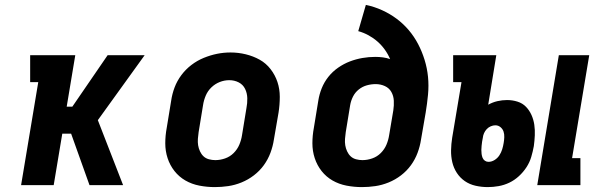

<svg xmlns="http://www.w3.org/2000/svg" viewBox="-20 -755 2440 783"><path d="M66 0 136 -420H103V-530H287L252 -320H275L419 -530H570L379 -265L482 0H345L270 -210H234L199 0Z M856 8Q824 8 793 2Q762 -4 736 -19Q710 -34 691.5 -57.5Q673 -81 663.5 -110Q654 -139 654 -170.5Q654 -202 660 -234L678 -344Q682 -372 692 -398.5Q702 -425 719.5 -448.5Q737 -472 760.5 -490Q784 -508 811 -519Q838 -530 865 -535.5Q892 -541 920 -541Q952 -541 982.5 -533.5Q1013 -526 1039 -511.5Q1065 -497 1083.5 -473Q1102 -449 1111.5 -420.5Q1121 -392 1121 -360Q1121 -328 1116 -296L1097 -186Q1093 -159 1083 -132Q1073 -105 1056 -81.5Q1039 -58 1015.5 -40Q992 -22 965 -11Q938 0 910.5 4Q883 8 856 8ZM858 -102Q878 -102 898 -109Q918 -116 933 -131Q948 -146 956 -165Q964 -184 967 -204L985 -314Q989 -334 988.5 -354.5Q988 -375 979.5 -392.5Q971 -410 953.5 -419Q936 -428 915 -428Q895 -428 876 -420.5Q857 -413 842 -398.5Q827 -384 819 -365Q811 -346 808 -326L790 -216Q788 -203 787 -189Q786 -175 788 -162.5Q790 -150 795.5 -138Q801 -126 810 -117.5Q819 -109 832 -105.5Q845 -102 858 -102Z M1456 8Q1424 8 1393 2Q1362 -4 1336 -19Q1310 -34 1291.5 -57.5Q1273 -81 1263.5 -110Q1254 -139 1254 -170.5Q1254 -202 1260 -234L1278 -344Q1282 -370 1292 -395Q1302 -420 1319 -441.5Q1336 -463 1359 -479Q1382 -495 1407 -504.5Q1432 -514 1458 -518.5Q1484 -523 1510 -523Q1526 -523 1541.5 -521Q1557 -519 1571 -514Q1562 -535 1549 -553Q1536 -571 1519.5 -585.5Q1503 -600 1483 -611Q1463 -622 1441 -628L1472 -735Q1506 -728 1538 -713.5Q1570 -699 1597.5 -678.5Q1625 -658 1647 -632Q1669 -606 1685 -575.5Q1701 -545 1711.5 -511Q1722 -477 1725.5 -441.5Q1729 -406 1725.5 -369Q1722 -332 1716 -296L1697 -186Q1693 -159 1683 -132Q1673 -105 1656 -81.5Q1639 -58 1615.5 -40Q1592 -22 1565 -11Q1538 0 1510.5 4Q1483 8 1456 8ZM1458 -102Q1478 -102 1498 -109Q1518 -116 1533 -131Q1548 -146 1556 -165Q1564 -184 1567 -204L1584 -305Q1587 -325 1586 -344.5Q1585 -364 1576 -380Q1567 -396 1549.5 -404Q1532 -412 1512 -412Q1494 -412 1476 -407Q1458 -402 1443 -390Q1428 -378 1419.5 -361Q1411 -344 1408 -326L1390 -216Q1388 -203 1387 -189Q1386 -175 1388 -162.5Q1390 -150 1395.5 -138Q1401 -126 1410 -117.5Q1419 -109 1432 -105.5Q1445 -102 1458 -102Z M2171 0 2259 -530H2383L2313 -110H2347V0ZM1969 8Q1944 8 1919.5 2.5Q1895 -3 1875.5 -16.5Q1856 -30 1843 -50Q1830 -70 1824.5 -93.5Q1819 -117 1819.5 -142.5Q1820 -168 1824 -193L1862 -420H1828V-530H2004L1971 -328Q1989 -338 2008.5 -342.5Q2028 -347 2048 -347Q2070 -347 2090.5 -340.5Q2111 -334 2125 -319.5Q2139 -305 2147.5 -286Q2156 -267 2159 -246Q2162 -225 2161 -203Q2160 -181 2157 -159Q2153 -137 2146.5 -115Q2140 -93 2127 -73Q2114 -53 2096 -36.5Q2078 -20 2057 -10Q2036 0 2013.5 4Q1991 8 1969 8ZM1972 -95Q1985 -95 1997 -102.5Q2009 -110 2016.5 -121.5Q2024 -133 2028 -146Q2032 -159 2034 -172Q2036 -183 2036.5 -195.5Q2037 -208 2033.5 -218.5Q2030 -229 2021 -236.5Q2012 -244 2000 -244Q1991 -244 1981.5 -240Q1972 -236 1965 -228.5Q1958 -221 1954 -212Q1950 -203 1949 -193L1946 -177Q1945 -168 1944 -160Q1943 -152 1943 -143.5Q1943 -135 1944 -127Q1945 -119 1948 -111.5Q1951 -104 1957.5 -99.5Q1964 -95 1972 -95Z"/></svg>

Font: Iosevka Slab XBdEx
Style: Italic
Weight: 800
Width: 7
Italic angle: -9°
Monospace: yes
Designer: Belleve Invis
Foundry: Belleve Invis
Version: Version 11.1.1; ttfautohint (v1.8.3)